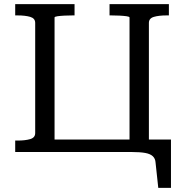

<svg xmlns="http://www.w3.org/2000/svg" viewBox="-20 -730 883 922"><path d="M204 0V-60H651V0ZM53 -710H338V-656H329Q310 -656 290 -655Q270 -654 256 -652Q242 -650 242 -646V0H53V-55H64Q101 -55 125 -62Q149 -69 149 -91V-620Q149 -642 125 -649Q101 -656 64 -656H53ZM506 -710H791V-656H780Q743 -656 719 -649Q695 -642 695 -620V0H602V-646Q602 -650 588 -652Q574 -654 554 -655Q534 -656 515 -656H506ZM572 0V-60H801V172H740L727 51Q726 32 714 20.5Q702 9 677.5 4.5Q653 0 613 0Z"/></svg>

Font: Roboto Serif
Style: Regular
Weight: 400
Designer: Greg Gazdowicz
Foundry: Commercial Type
Version: Version 1.008